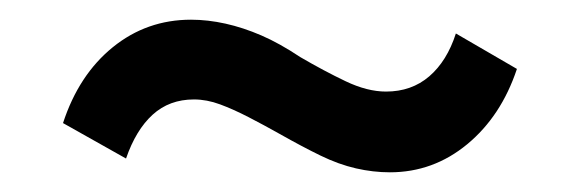

<svg xmlns="http://www.w3.org/2000/svg" viewBox="-20 -384 589 195"><path d="M376 -209Q359 -209 341.5 -213Q324 -217 305.5 -226Q287 -235 264 -248Q248 -257 232.5 -265Q217 -273 203.5 -278Q190 -283 177 -283Q152 -283 135 -267.5Q118 -252 108 -223L44 -259Q60 -308 94.5 -336Q129 -364 174 -364Q191 -364 209 -360Q227 -356 245.5 -348Q264 -340 285 -326Q309 -312 331 -301.5Q353 -291 372 -291Q398 -291 416 -306.5Q434 -322 443 -350L505 -314Q489 -266 454.5 -237.5Q420 -209 376 -209Z"/></svg>

Font: Nunito Sans 10pt SemiCondensed
Style: Bold
Weight: 700
Width: 4
Designer: Vernon Adams
Foundry: Vernon Adams
Version: Version 3.101;gftools[0.9.27]